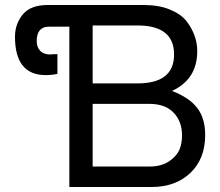

<svg xmlns="http://www.w3.org/2000/svg" viewBox="-20 -749 882 769"><path d="M163.1 -448.2Q40 -448.2 40 -602.1Q40 -651.9 70.3 -689.9Q101.1 -729 171.9 -729H554.2Q616.2 -729 660.2 -710.9Q705.1 -692.4 727.5 -663.6Q748.5 -636.2 759.8 -604.5Q770 -575.2 770 -543.9Q770 -431.6 668.9 -384.8Q738.8 -357.9 770.5 -315.9Q801.8 -274.4 801.8 -208Q801.8 -113.8 743.2 -57.1Q683.6 0 586.9 0H257.8V-642.1H175.8Q127 -642.1 127 -584Q127 -561 140.6 -545.9Q154.3 -530.8 181.2 -530.8Q181.6 -530.8 182.6 -530.8Q183.6 -530.8 184.6 -531Q185.5 -531.2 187.3 -531.5Q189 -531.7 190.9 -531.7Q196.3 -532.2 210 -532.2V-453.1Q187 -448.2 163.1 -448.2ZM677.2 -530.8Q677.2 -647 530.8 -647H351.1V-415H530.8Q677.2 -415 677.2 -530.8ZM578.1 -82Q627 -82 658.2 -103.5Q688.5 -124.5 699.2 -150.9Q709 -175.3 709 -207Q709 -263.2 674.8 -298.3Q641.1 -333 578.1 -333H351.1V-82Z"/></svg>

Font: Miedinger*
Style: Book
Weight: 400
Version: Version 001.000